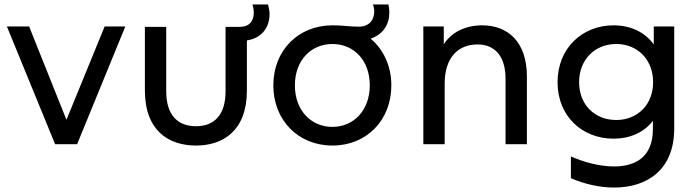

<svg xmlns="http://www.w3.org/2000/svg" viewBox="-20 -649 3145 864"><path d="M228 0H327L544 -530H451L279 -110L111 -530H11Z M862 6C982 6 1091 -59 1091 -242V-467C1162 -478 1193 -530 1193 -585C1193 -600 1190 -615 1186 -629H1116C1120 -616 1122 -603 1122 -592C1122 -555 1103 -528 1058 -528H995V-238C995 -133 945 -81 862 -81C779 -81 728 -132 728 -238V-528H632V-242C632 -59 741 6 862 6Z M1476 6C1629 6 1741 -107 1741 -265C1741 -352 1706 -426 1648 -475C1704 -494 1732 -539 1732 -592C1732 -604 1731 -616 1728 -629H1658C1662 -620 1664 -609 1664 -597C1664 -565 1647 -529 1593 -529C1550 -529 1528 -535 1476 -535C1323 -535 1210 -423 1210 -265C1210 -107 1323 6 1476 6ZM1476 -78C1380 -78 1307 -152 1307 -265C1307 -378 1380 -451 1476 -451C1572 -451 1644 -378 1644 -265C1644 -152 1571 -78 1476 -78Z M2150 -535C2074 -535 2012 -504 1977 -450V-530H1885V0H1981V-273C1981 -387 2039 -449 2129 -449C2207 -449 2255 -396 2255 -294V0H2351V-305C2351 -460 2266 -535 2150 -535Z M2549 55V153C2612 180 2680 195 2744 195C2889 195 3014 118 3014 -71V-530H2922V-449C2880 -507 2814 -535 2741 -535C2600 -535 2489 -432 2489 -279C2489 -126 2600 -25 2741 -25C2812 -25 2876 -51 2918 -105V-68C2918 60 2837 100 2743 100C2676 100 2603 79 2549 55ZM2753 -109C2657 -109 2586 -177 2586 -279C2586 -381 2657 -451 2753 -451C2848 -451 2919 -382 2919 -279C2919 -177 2848 -109 2753 -109Z"/></svg>

Font: Chess Sans Medium
Style: Regular
Weight: 500
Designer: Wolf Bōese
Foundry: Wolf Bōese
Version: Version 7.223;Glyphs 3.3 (3306)